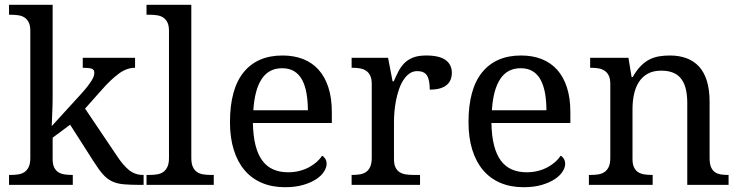

<svg xmlns="http://www.w3.org/2000/svg" viewBox="-20 -780 3122 810"><path d="M338.9 -321.8 472.2 -124Q498 -84 523.7 -63Q549.3 -42 583 -42H585.9V0H571.8Q528.3 0 500.2 -2.7Q472.2 -5.4 451.7 -15.4Q431.2 -25.4 414.1 -44.7Q397 -64 376 -97.2L275.9 -253.9L202.1 -199.2V-108.9Q202.1 -86.9 208.7 -73.5Q215.3 -60.1 226.6 -53.2Q237.8 -46.4 252.7 -44.2Q267.6 -42 284.2 -42H287.1V0H18.1V-42H25.9Q43 -42 57.9 -44.4Q72.8 -46.9 83.7 -54.4Q94.7 -62 101.3 -76.2Q107.9 -90.3 107.9 -113.8V-649.9Q107.9 -671.9 101.3 -685.3Q94.7 -698.7 83.5 -706.1Q72.3 -713.4 57.4 -715.6Q42.5 -717.8 25.9 -717.8H18.1V-759.8H202.1V-374Q202.1 -360.4 201.7 -339.1Q201.2 -317.9 200.2 -297.4Q199.2 -273.9 198.2 -248L323.2 -384.8Q339.4 -402.8 349.9 -416.5Q360.4 -430.2 366.7 -440.4Q373 -450.7 375.5 -458.7Q377.9 -466.8 377.9 -474.1Q377.9 -486.8 366 -490.5Q354 -494.1 329.1 -494.1V-536.1H549.8V-494.1Q515.1 -494.1 481.7 -469.7Q448.2 -445.3 409.2 -400.9Z M610.8 -42Q627.9 -42 642.8 -44.4Q657.7 -46.9 668.7 -54.4Q679.7 -62 686.3 -76.2Q692.9 -90.3 692.9 -113.8V-649.9Q692.9 -671.9 686.3 -685.3Q679.7 -698.7 668.5 -706.1Q657.2 -713.4 642.3 -715.6Q627.4 -717.8 610.8 -717.8H598.1V-759.8H787.1V-113.8Q787.1 -90.3 793.5 -76.2Q799.8 -62 811 -54.4Q822.3 -46.9 837.2 -44.4Q852.1 -42 869.1 -42H881.8V0H598.1V-42Z M1169.9 -492.2Q1114.3 -492.2 1084.2 -447Q1054.2 -401.9 1048.8 -314.9H1278.8Q1278.8 -354.5 1272.9 -387.2Q1267.1 -419.9 1254.4 -443.4Q1241.7 -466.8 1220.9 -479.5Q1200.2 -492.2 1169.9 -492.2ZM1182.1 9.8Q1127.9 9.8 1084.7 -8.5Q1041.5 -26.9 1011.7 -62Q981.9 -97.2 966.1 -148.2Q950.2 -199.2 950.2 -264.2Q950.2 -404.3 1007.8 -475.1Q1065.4 -545.9 1171.9 -545.9Q1220.2 -545.9 1258.8 -530.8Q1297.4 -515.6 1324.2 -485.6Q1351.1 -455.6 1365.5 -410.9Q1379.9 -366.2 1379.9 -307.1V-261.2H1046.9Q1047.9 -206.5 1057.9 -167.2Q1067.9 -127.9 1086.7 -102.5Q1105.5 -77.1 1132.8 -65.2Q1160.2 -53.2 1195.8 -53.2Q1221.7 -53.2 1243.9 -59.1Q1266.1 -64.9 1284.2 -74.7Q1302.2 -84.5 1316.2 -96.9Q1330.1 -109.4 1338.9 -123Q1345.7 -120.1 1351.8 -110.8Q1357.9 -101.6 1357.9 -88.9Q1357.9 -73.7 1347.2 -56.4Q1336.4 -39.1 1314.5 -24.4Q1292.5 -9.8 1259.5 0Q1226.6 9.8 1182.1 9.8Z M1752 0H1463.4V-42H1466.3Q1483.4 -42 1498.3 -44.4Q1513.2 -46.9 1524.2 -54.4Q1535.2 -62 1541.7 -76.2Q1548.3 -90.3 1548.3 -113.8V-425.8Q1548.3 -447.8 1541.7 -461.2Q1535.2 -474.6 1523.9 -481.9Q1512.7 -489.3 1497.8 -491.7Q1482.9 -494.1 1466.3 -494.1H1463.4V-536.1H1617.2L1636.2 -437H1641.1Q1650.9 -459.5 1661.1 -479.2Q1671.4 -499 1686.3 -513.9Q1701.2 -528.8 1723.1 -537.4Q1745.1 -545.9 1778.3 -545.9Q1833 -545.9 1859.6 -526.9Q1886.2 -507.8 1886.2 -473.1Q1886.2 -457.5 1881.1 -444.3Q1876 -431.2 1864.7 -421.6Q1853.5 -412.1 1835.9 -407Q1818.4 -401.9 1793 -401.9Q1793 -443.4 1781.2 -461.7Q1769.5 -480 1740.2 -480Q1721.7 -480 1707 -469.5Q1692.4 -459 1681.4 -441.7Q1670.4 -424.3 1662.8 -401.9Q1655.3 -379.4 1650.6 -355.7Q1646 -332 1644 -308.6Q1642.1 -285.2 1642.1 -266.1V-108.9Q1642.1 -86.9 1648.7 -73.5Q1655.3 -60.1 1666.5 -53.2Q1677.7 -46.4 1692.6 -44.2Q1707.5 -42 1724.1 -42H1752Z M2176.3 -492.2Q2120.6 -492.2 2090.6 -447Q2060.5 -401.9 2055.2 -314.9H2285.2Q2285.2 -354.5 2279.3 -387.2Q2273.4 -419.9 2260.7 -443.4Q2248 -466.8 2227.3 -479.5Q2206.5 -492.2 2176.3 -492.2ZM2188.5 9.8Q2134.3 9.8 2091.1 -8.5Q2047.9 -26.9 2018.1 -62Q1988.3 -97.2 1972.4 -148.2Q1956.5 -199.2 1956.5 -264.2Q1956.5 -404.3 2014.2 -475.1Q2071.8 -545.9 2178.2 -545.9Q2226.6 -545.9 2265.1 -530.8Q2303.7 -515.6 2330.6 -485.6Q2357.4 -455.6 2371.8 -410.9Q2386.2 -366.2 2386.2 -307.1V-261.2H2053.2Q2054.2 -206.5 2064.2 -167.2Q2074.2 -127.9 2093 -102.5Q2111.8 -77.1 2139.2 -65.2Q2166.5 -53.2 2202.1 -53.2Q2228 -53.2 2250.2 -59.1Q2272.5 -64.9 2290.5 -74.7Q2308.6 -84.5 2322.5 -96.9Q2336.4 -109.4 2345.2 -123Q2352.1 -120.1 2358.2 -110.8Q2364.3 -101.6 2364.3 -88.9Q2364.3 -73.7 2353.5 -56.4Q2342.8 -39.1 2320.8 -24.4Q2298.8 -9.8 2265.9 0Q2232.9 9.8 2188.5 9.8Z M2733.4 -42V0H2464.4V-42H2472.7Q2489.7 -42 2504.6 -44.4Q2519.5 -46.9 2530.5 -54.4Q2541.5 -62 2548.1 -76.2Q2554.7 -90.3 2554.7 -113.8V-425.8Q2554.7 -447.8 2548.1 -461.2Q2541.5 -474.6 2530.3 -481.9Q2519 -489.3 2504.2 -491.7Q2489.3 -494.1 2472.7 -494.1H2469.7V-536.1H2631.3L2644.5 -455.1H2649.4Q2665 -482.9 2682.4 -500.7Q2699.7 -518.6 2719 -528.6Q2738.3 -538.6 2760 -542.2Q2781.7 -545.9 2805.7 -545.9Q2845.2 -545.9 2876.2 -534.4Q2907.2 -522.9 2929 -499.3Q2950.7 -475.6 2962.2 -438.5Q2973.6 -401.4 2973.6 -350.1V-113.8Q2973.6 -90.3 2979.2 -76.2Q2984.9 -62 2995.1 -54.4Q3005.4 -46.9 3019.5 -44.4Q3033.7 -42 3050.3 -42H3053.7V0H2879.4V-345.2Q2879.4 -377.9 2873.5 -403.3Q2867.7 -428.7 2854.7 -446.3Q2841.8 -463.9 2820.8 -472.9Q2799.8 -481.9 2769.5 -481.9Q2735.4 -481.9 2712.2 -468.8Q2689 -455.6 2674.8 -433.1Q2660.6 -410.6 2654.5 -381.3Q2648.4 -352.1 2648.4 -319.8V-108.9Q2648.4 -86.9 2655 -73.5Q2661.6 -60.1 2672.9 -53.2Q2684.1 -46.4 2699 -44.2Q2713.9 -42 2730.5 -42Z"/></svg>

Font: Sahl Naskh
Style: Regular
Weight: 400
Designer: Pascal Zoghbi
Version: Version 1.001